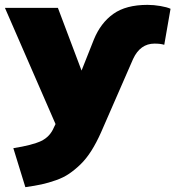

<svg xmlns="http://www.w3.org/2000/svg" viewBox="-48 -542 721 789"><path d="M56.2 227.1 6.8 66.9Q84.5 54.7 121.1 37.4Q157.7 20 173.8 -19L180.2 -32.2L-27.8 -509.8H189.9L287.1 -252L337.9 -379.9Q365.7 -447.8 417.7 -484.9Q469.7 -522 558.1 -522Q584 -522 611.1 -517.3Q638.2 -512.7 652.8 -505.9L627 -357.9Q611.8 -362.8 586.9 -362.8Q528.3 -362.8 499 -299.8L367.2 2Q348.1 44.9 327.4 77.6Q306.6 110.4 283 133.3Q259.3 156.2 235.8 172.1Q212.4 188 181.6 198.7Q150.9 209.5 123 215.6Q95.2 221.7 56.2 227.1Z"/></svg>

Font: Mulish ExtraBlack
Style: Regular
Weight: 1000
Designer: Vernon Adams
Foundry: Vernon Adams
Version: Version 3.603; ttfautohint (v1.8.3)